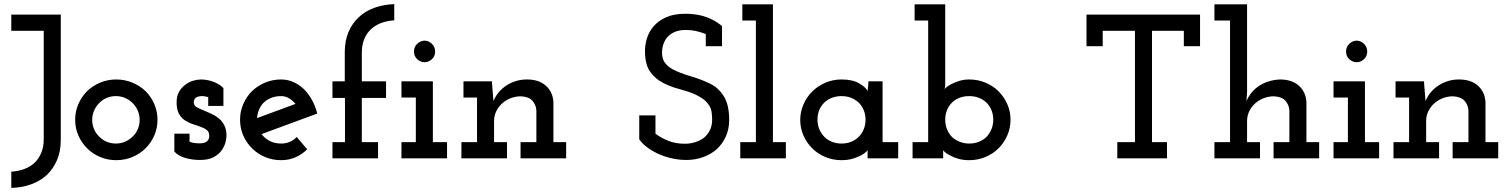

<svg xmlns="http://www.w3.org/2000/svg" viewBox="-20 -771 7351 935"><path d="M207 82Q239 52 257.5 9Q276 -34 276 -90V-700H35V-621H193V-93Q193 -56 181 -27Q169 2 149 21Q128 41 98.5 52Q69 63 35 65V144Q86 143 130.5 127Q175 111 207 82Z M689 -49Q716 -76 731.5 -111.5Q747 -147 747 -188Q747 -228 731.5 -264Q716 -300 689 -327Q662 -353 625 -368.5Q588 -384 546 -384Q504 -384 467.5 -368.5Q431 -353 404 -327Q377 -300 361.5 -264Q346 -228 346 -188Q346 -147 361.5 -111.5Q377 -76 404 -49Q431 -22 467.5 -6.5Q504 9 546 9Q588 9 625 -6.5Q662 -22 689 -49ZM463 -106Q447 -121 438 -142Q429 -163 429 -187Q429 -211 438 -232Q447 -253 463 -269Q478 -285 499 -294Q520 -303 544 -303Q568 -303 589 -294Q610 -285 626 -269Q642 -253 651 -232Q660 -211 660 -187Q660 -163 651 -142Q642 -121 626 -106Q610 -90 589 -81Q568 -72 544 -72Q520 -72 499 -81Q478 -90 463 -106Z M1058 -37Q1072 -56 1077.5 -76Q1083 -96 1083 -110Q1083 -141 1072 -161.5Q1061 -182 1044 -196Q1027 -209 1007 -218Q987 -227 970 -234Q952 -241 939 -248.5Q926 -256 924 -268Q923 -276 925 -282.5Q927 -289 932 -294Q937 -298 945 -300.5Q953 -303 964 -303Q972 -303 979 -301.5Q986 -300 994 -298V-255H1068V-342Q1057 -354 1042.5 -362Q1028 -370 1013 -375Q998 -380 983.5 -382Q969 -384 959 -384Q942 -384 921 -378Q900 -372 882 -358Q864 -345 852 -324Q840 -303 840 -272Q840 -237 852 -216Q864 -195 882 -184Q901 -172 922 -165.5Q943 -159 960 -152Q978 -146 988.5 -136.5Q999 -127 999 -109Q999 -99 995.5 -92.5Q992 -86 987 -82Q980 -77 971.5 -75Q963 -73 955 -73Q938 -73 926.5 -74.5Q915 -76 903 -81V-120H829V-33Q849 -11 883 -1.5Q917 8 954 8Q994 8 1019 -5Q1044 -18 1058 -37Z M1349 -303Q1370 -303 1387.5 -292.5Q1405 -282 1419 -265Q1372 -248 1325.5 -230.5Q1279 -213 1232 -196Q1233 -217 1240.5 -235Q1248 -253 1260 -267Q1276 -284 1298.5 -293.5Q1321 -303 1349 -303ZM1476 -44 1425 -104Q1410 -88 1391 -80Q1372 -72 1349 -72Q1318 -72 1293.5 -84.5Q1269 -97 1254 -118Q1322 -143 1389.5 -168Q1457 -193 1525 -218Q1516 -254 1499 -284.5Q1482 -315 1460 -337Q1437 -359 1408.5 -371.5Q1380 -384 1349 -384Q1307 -384 1270.5 -368.5Q1234 -353 1207 -327Q1180 -300 1164.5 -264Q1149 -228 1149 -188Q1149 -147 1164.5 -111.5Q1180 -76 1207 -49Q1234 -22 1270.5 -6.5Q1307 9 1349 9Q1387 9 1419 -5Q1451 -19 1476 -44Z M1821 0V-79H1742V-294H1860V-375H1742V-514Q1742 -552 1754 -581Q1766 -610 1788 -630Q1809 -649 1837.5 -659.5Q1866 -670 1900 -672V-751Q1849 -749 1804.5 -733.5Q1760 -718 1728 -688Q1696 -659 1677.5 -616Q1659 -573 1659 -517V-375H1599V-294H1660V-79H1599V0Z M2157 0V-79H2088V-375H1935V-296H2005V-79H1935V0ZM2099 -520Q2099 -543 2083 -558Q2067 -573 2048 -573Q2028 -573 2012 -558Q1996 -543 1996 -520Q1996 -497 2012 -482.5Q2028 -468 2048 -468Q2067 -468 2083 -482.5Q2099 -497 2099 -520Z M2449 0V-79H2386V-182Q2386 -208 2397 -230Q2408 -252 2426 -268Q2444 -284 2467.5 -293Q2491 -302 2517 -302Q2555 -300 2572.5 -280.5Q2590 -261 2592 -234V-79H2515V0H2737V-79H2675V-272Q2673 -322 2639 -353Q2605 -384 2546 -384Q2492 -384 2447.5 -355.5Q2403 -327 2383 -279Q2381 -303 2379.5 -322.5Q2378 -342 2376 -366V-375H2237V-296H2303V-79H2227V0Z M3470 -44Q3498 -70 3514.5 -106Q3531 -142 3531 -187Q3531 -260 3505 -302Q3479 -344 3437 -364Q3391 -386 3341 -400.5Q3291 -415 3255 -434Q3232 -447 3218 -465.5Q3204 -484 3204 -514Q3204 -536 3210.5 -555.5Q3217 -575 3230 -590Q3244 -606 3266 -615.5Q3288 -625 3318 -625Q3348 -625 3373 -619Q3398 -613 3417 -605V-546H3496V-644Q3472 -664 3447.5 -676Q3423 -688 3400 -694Q3377 -700 3356 -702Q3335 -704 3317 -704Q3262 -704 3224 -687Q3186 -670 3163 -643Q3140 -616 3130 -583Q3120 -550 3121 -517Q3122 -455 3146.5 -421Q3171 -387 3208 -368Q3244 -349 3286 -338Q3328 -327 3364 -312Q3387 -301 3404.5 -288.5Q3422 -276 3435 -255Q3443 -242 3445.5 -224Q3448 -206 3448 -188Q3448 -159 3437 -137Q3426 -115 3408 -100Q3389 -86 3365 -78.5Q3341 -71 3315 -71Q3270 -71 3234 -85.5Q3198 -100 3172 -120V-209H3093V-93Q3106 -73 3129.5 -55Q3153 -37 3183 -23Q3213 -9 3249 -0.5Q3285 8 3323 8Q3365 8 3403 -5.5Q3441 -19 3470 -44Z M3807 0V-79H3744V-750H3595V-671H3661V-79H3585V0Z M4354 0V-79H4278V-375H4209Q4209 -363 4207.5 -350.5Q4206 -338 4205 -328Q4197 -345 4165 -364.5Q4133 -384 4078 -384Q4036 -384 3999 -368Q3962 -352 3935 -325Q3908 -298 3892.5 -262Q3877 -226 3877 -187Q3877 -147 3892.5 -111.5Q3908 -76 3935 -49Q3962 -22 3999 -6.5Q4036 9 4078 9Q4107 9 4130 2.5Q4153 -4 4170 -13Q4186 -21 4195 -29Q4204 -37 4205 -40Q4205 -33 4205 -30Q4205 -27 4205 -20V0ZM4078 -303Q4103 -303 4123.5 -295Q4144 -287 4160 -273Q4176 -258 4185.5 -236Q4195 -214 4195 -188Q4195 -162 4185.5 -140Q4176 -118 4159 -102Q4144 -88 4123.5 -80Q4103 -72 4078 -72Q4056 -72 4037 -78.5Q4018 -85 4004 -96Q3984 -112 3972.5 -136Q3961 -160 3961 -188Q3961 -212 3968.5 -232Q3976 -252 3990 -267Q4005 -284 4028 -293.5Q4051 -303 4078 -303Z M4424 0H4573V-20Q4573 -27 4573 -30Q4573 -33 4573 -40Q4574 -37 4583 -29Q4592 -21 4609 -13Q4625 -4 4648 2.5Q4671 9 4700 9Q4742 9 4779 -6.5Q4816 -22 4843 -49Q4870 -76 4885.5 -112Q4901 -148 4901 -188Q4901 -228 4885.5 -263.5Q4870 -299 4843 -326Q4816 -353 4779 -368.5Q4742 -384 4700 -384Q4674 -384 4651.5 -377Q4629 -370 4612 -361Q4595 -352 4588 -345.5Q4581 -339 4580 -336Q4582 -344 4582.5 -349.5Q4583 -355 4583 -362V-750H4434V-671H4500V-79H4424ZM4700 -303Q4724 -303 4744.5 -295.5Q4765 -288 4780 -275Q4797 -260 4807 -237.5Q4817 -215 4817 -188Q4817 -163 4808 -141.5Q4799 -120 4784 -104Q4768 -89 4747 -80.5Q4726 -72 4700 -72Q4676 -72 4655.5 -80Q4635 -88 4619 -101Q4602 -117 4592.5 -139.5Q4583 -162 4583 -188Q4583 -211 4590.5 -231.5Q4598 -252 4612 -267Q4627 -284 4649.5 -293.5Q4672 -303 4700 -303Z M5663 0V-79H5590V-621H5745V-546H5824V-700H5271V-546H5350V-621H5507V-79H5421V0Z M6116 0V-79H6053V-182Q6053 -208 6064 -230Q6075 -252 6093 -268Q6111 -284 6134.5 -293Q6158 -302 6184 -302Q6222 -300 6239.5 -280.5Q6257 -261 6259 -234V-79H6182V0H6404V-79H6342V-272Q6340 -322 6306 -353Q6272 -384 6213 -384Q6156 -381 6114 -354.5Q6072 -328 6050 -279L6053 -324V-750H5894V-671H5970V-79H5894V0Z M6696 0V-79H6627V-375H6474V-296H6544V-79H6474V0ZM6638 -520Q6638 -543 6622 -558Q6606 -573 6587 -573Q6567 -573 6551 -558Q6535 -543 6535 -520Q6535 -497 6551 -482.5Q6567 -468 6587 -468Q6606 -468 6622 -482.5Q6638 -497 6638 -520Z M6988 0V-79H6925V-182Q6925 -208 6936 -230Q6947 -252 6965 -268Q6983 -284 7006.5 -293Q7030 -302 7056 -302Q7094 -300 7111.5 -280.5Q7129 -261 7131 -234V-79H7054V0H7276V-79H7214V-272Q7212 -322 7178 -353Q7144 -384 7085 -384Q7031 -384 6986.5 -355.5Q6942 -327 6922 -279Q6920 -303 6918.5 -322.5Q6917 -342 6915 -366V-375H6776V-296H6842V-79H6766V0Z"/></svg>

Font: Josefin Slab Thin
Style: Bold
Weight: 700
Version: Version 2.000